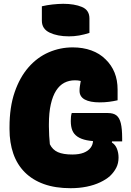

<svg xmlns="http://www.w3.org/2000/svg" viewBox="-20 -969 690 1009"><path d="M357 -375H547Q576 -375 592 -362.5Q608 -350 615 -321Q622 -292 622 -242V-226H508Q466 -226 436 -232Q406 -238 387 -251Q368 -264 360 -284Q352 -304 352 -333Q352 -345 353 -355.5Q354 -366 357 -375ZM362 -720Q389 -720 413.5 -716Q438 -712 460 -704Q482 -696 500.5 -684.5Q519 -673 535 -657Q566 -627 582 -587.5Q598 -548 598 -498Q598 -488 598 -479Q598 -470 598 -460.5Q598 -451 598 -442Q576 -437 553 -434Q530 -431 504 -431Q453 -431 425.5 -446Q398 -461 398 -492Q398 -504 399.5 -514Q401 -524 403.5 -538.5Q406 -553 412 -572L426 -532Q414 -541 402 -544Q390 -547 374 -547Q343 -547 318 -534Q293 -521 275 -493Q257 -465 247 -421Q237 -377 237 -316V-304Q237 -280 238.5 -255.5Q240 -231 242 -211Q256 -182 284 -169.5Q312 -157 360 -157Q396 -157 420 -166.5Q444 -176 456.5 -193Q469 -210 469 -232Q469 -239 468.5 -246Q468 -253 468 -259Q468 -265 466 -270H572L568 -220Q586 -209 594.5 -187.5Q603 -166 603 -141Q603 -111 591 -87.5Q579 -64 558 -44Q538 -26 506.5 -11Q475 4 435.5 12Q396 20 351 20Q271 20 211 -1.5Q151 -23 110.5 -63.5Q70 -104 50 -161.5Q30 -219 30 -290V-301Q30 -406 57 -484.5Q84 -563 130 -615.5Q176 -668 236 -694Q296 -720 362 -720ZM200 -936Q213 -939 227 -941.5Q241 -944 255.5 -945.5Q270 -947 284.5 -948Q299 -949 312 -949Q371 -949 410.5 -932.5Q450 -916 450 -872V-796Q437 -792 423.5 -788.5Q410 -785 396 -782.5Q382 -780 368 -779Q354 -778 342 -778Q282 -778 241 -797.5Q200 -817 200 -860Z"/></svg>

Font: Recursive Casual Black
Style: Regular
Weight: 900
Version: Version 1.047